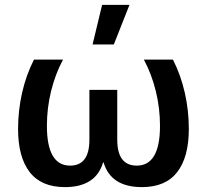

<svg xmlns="http://www.w3.org/2000/svg" viewBox="-20 -752 847 786"><path d="M753 -224Q753 -109 705.5 -47.5Q658 14 561 14Q434 14 404 -87H402Q372 14 246 14Q149 14 101.5 -47.5Q54 -109 54 -224Q54 -300 70.5 -372.5Q87 -445 119 -508H238Q206 -448 189 -378.5Q172 -309 172 -237Q172 -74 267 -74Q346 -74 346 -180V-384H460V-180Q460 -74 540 -74Q635 -74 635 -237Q635 -309 618 -378.5Q601 -448 569 -508H688Q720 -445 736.5 -372.5Q753 -300 753 -224ZM359 -570 398 -732H510L446 -570Z"/></svg>

Font: CST
Style: Medium
Weight: 500
Version: Version 1.00